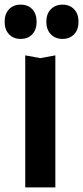

<svg xmlns="http://www.w3.org/2000/svg" viewBox="-40 -809 359 829"><path d="M49 -641Q18 -641 -1 -661Q-20 -681 -20 -715Q-20 -749 -1 -769Q18 -789 49 -789Q81 -789 99.5 -769Q118 -749 118 -715Q118 -681 99.5 -661Q81 -641 49 -641ZM230 -641Q199 -641 179.5 -661Q160 -681 160 -715Q160 -749 179.5 -769Q199 -789 230 -789Q261 -789 280 -769Q299 -749 299 -715Q299 -681 280 -661Q261 -641 230 -641ZM69 -570 134 -558 199 -570V0H69Z"/></svg>

Font: Unbounded
Style: Regular
Weight: 400
Designer: Luke Prowse, Jean-Baptiste Morizot, Fátima Lázaro, Florian Runge
Foundry: NaN
Version: Version 1.701;gftools[0.9.28.dev5+ged2979d]